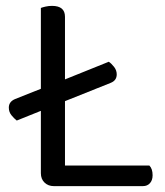

<svg xmlns="http://www.w3.org/2000/svg" viewBox="-20 -633 561 653"><path d="M163 0Q144 0 131.5 -12Q119 -24 119 -44V-256L37 -223Q28 -230 19 -241Q10 -252 10 -267Q10 -287 31 -296L119 -331V-606Q124 -608 134.5 -610.5Q145 -613 157 -613Q201 -613 201 -576V-363L350 -423Q359 -417 368 -405.5Q377 -394 377 -380Q377 -359 356 -351L201 -289V-70H488Q499 -59 499 -37Q499 -20 490 -10Q481 0 466 0H163Z"/></svg>

Font: Baloo Chettan 2
Style: Regular
Weight: 400
Designer: Maithili Shingre, Unnati Kotecha and Ek Type
Foundry: Ek Type
Version: Version 1.640;hotconv 1.0.111;makeotfexe 2.5.65597; ttfautoh